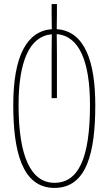

<svg xmlns="http://www.w3.org/2000/svg" viewBox="-20 -671 532 941"><path d="M247 250C406 250 447 75 447 -156C447 -368 396 -519 258 -528C258 -553 259 -578 259 -603V-651H233V-603C233 -578 234 -553 234 -528C112 -519 45 -397 45 -156C45 67 87 250 247 250ZM247 225C133 225 71 99 71 -156C71 -369 124 -494 234 -503C234 -480 233 -458 233 -405V-190H259V-405C259 -458 258 -481 258 -504C367 -495 421 -373 421 -156C421 105 364 225 247 225Z"/></svg>

Font: Noto Sans Georgian ExtraCondensed Thin
Style: Regular
Weight: 100
Width: 2
Designer: Monotype Design Team, Akaki Razmadze
Foundry: Google LLC
Version: Version 2.005